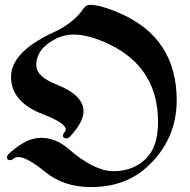

<svg xmlns="http://www.w3.org/2000/svg" viewBox="-20 -738 771 780"><path d="M8.3 -99.1Q8.3 -106 16.1 -113.3Q85.9 -178.2 146.2 -178.2Q206.5 -178.2 258.8 -132.8Q363.3 -42.5 440.4 -42.5Q519 -42.5 570.6 -91.1Q622.1 -139.6 622.1 -242.2Q622.1 -472.2 406.7 -565.9Q334 -597.7 278.3 -597.7Q243.7 -597.7 210.9 -582.5Q127.4 -542 127.4 -473.1Q127.4 -426.8 209 -395Q319.3 -351.6 319.3 -286.1Q319.3 -241.7 264.6 -183.6Q257.3 -175.8 249 -175.8Q235.8 -175.8 235.8 -187.5Q235.8 -193.8 241.5 -200Q247.1 -206.1 247.1 -211.9Q247.1 -238.3 154.3 -273.9Q24.9 -323.7 24.9 -425.5Q24.9 -527.3 198.2 -606.9Q277.3 -643.1 318.4 -702.1Q329.6 -718.3 344.7 -718.3Q388.2 -718.3 466.3 -684.6Q697.8 -584 697.8 -330.6Q697.8 -173.3 582 -64Q491.7 22 349.6 22Q239.3 22 164.3 -39.1Q89.4 -100.1 54.2 -100.1Q42.5 -100.1 35.4 -93.8Q28.3 -87.4 21.5 -87.4Q8.3 -87.4 8.3 -99.1Z"/></svg>

Font: UnifrakturMaguntia
Style: Book
Weight: 400
Designer: j. 'mach' wust, Gerrit Ansmann, Georg Duffner, based on a font by Peter Wiegel, original typeface by Carl Albert Fahrenw
Version: Version 2017-03-19